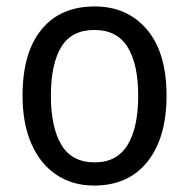

<svg xmlns="http://www.w3.org/2000/svg" viewBox="-20 -566 586 596"><path d="M497 -269Q497 -139 438 -64.5Q379 10 272 10Q205 10 155 -23.5Q105 -57 77.5 -119.5Q50 -182 50 -269Q50 -402 108.5 -474Q167 -546 274 -546Q375 -546 436 -474.5Q497 -403 497 -269ZM138 -269Q138 -171 170.5 -116.5Q203 -62 274 -62Q343 -62 376 -116Q409 -170 409 -269Q409 -367 376 -420Q343 -473 273 -473Q202 -473 170 -420Q138 -367 138 -269Z"/></svg>

Font: Noto Sans Gurmukhi SemiCondensed
Style: Regular
Weight: 400
Width: 4
Designer: Jelle Bosma - Monotype Design Team
Foundry: Monotype Imaging Inc.
Version: Version 2.004; ttfautohint (v1.8.4.7-5d5b)